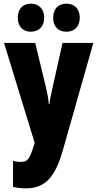

<svg xmlns="http://www.w3.org/2000/svg" viewBox="-20 -787 531 1047"><path d="M77 -690C77 -642 105 -614 148 -614C193 -614 221 -644 221 -690C221 -737 193 -767 148 -767C105 -767 77 -739 77 -690ZM270 -690C270 -643 297 -614 342 -614C388 -614 415 -644 415 -690C415 -737 388 -767 342 -767C298 -767 270 -739 270 -690ZM2 -553 169 -8 166 2C141 83 131 96 91 96C78 96 64 94 51 90V232C72 237 95 240 121 240C221 240 279 186 322 35L489 -553H321L267 -311C257 -270 252 -242 250 -220H246C245 -243 238 -279 230 -313L172 -553Z"/></svg>

Font: Noto Sans Devanagari ExtraCondensed Black
Style: Regular
Weight: 900
Width: 2
Designer: Jelle Bosma - Monotype Design Team
Foundry: Monotype Imaging Inc.
Version: Version 2.004